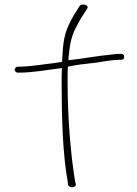

<svg xmlns="http://www.w3.org/2000/svg" viewBox="-20 -740 597 838"><path d="M44 -436C44 -429 51 -423 57 -423H65C120 -423 181 -434 250 -443V-437C249 -420 249 -402 249 -383C249 -235 253 -69 276 56L277 66C282 83 314 80 311 63L308 53C287 -74 275 -236 275 -383C275 -404 275 -426 276 -446V-449C313 -457 355 -462 395 -466C427 -471 471 -479 500 -479H509C517 -479 522 -484 522 -491C522 -500 517 -505 509 -505H500C494 -505 481 -504 460 -501H459C412 -497 341 -484 279 -477V-483C279 -490 280 -497 281 -503C287 -575 301 -604 334 -661L361 -703C370 -719 336 -727 327 -713L300 -670C268 -612 257 -581 253 -504V-503C252 -494 252 -485 251 -474V-470C239 -468 224 -466 211 -464C158 -458 107 -449 64 -449H57C50 -449 44 -442 44 -436Z"/></svg>

Font: Stray Cat
Style: LtExt
Weight: 300
Version: Version 1.0